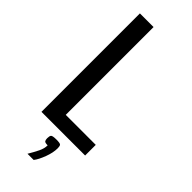

<svg xmlns="http://www.w3.org/2000/svg" viewBox="-261 -649 855 855"><g transform="rotate(45 166.5 -222.0)"><path d="M45 -620H131V-67H320V0H45ZM133 176Q149 149 159.5 127.5Q170 106 170 86Q153 86 149.5 80.5Q146 75 146 65Q146 51 150.5 45.5Q155 40 180 40Q203 40 207 45Q211 50 211 64Q211 91 198.5 124.5Q186 158 172 176Z"/></g></svg>

Font: Smooch Sans SemiBold
Style: Bold
Weight: 600
Designer: Robert E. Leuschke
Foundry: Robert E. Leuschke
Version: Version 1.010; ttfautohint (v1.8.3)